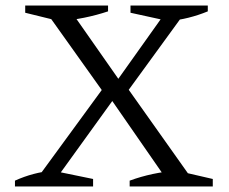

<svg xmlns="http://www.w3.org/2000/svg" viewBox="-20 -673 827 693"><path d="M114 -10V-29L364 -371H429L670 -31V-10H592L373 -326H398L170 -10ZM363 -326 150 -625V-643H229L418 -373H396L588 -643H646L647 -627L428 -326ZM448 0V-21Q489 -36 531.5 -45Q574 -54 618 -57L748 -27V0ZM34 0V-21Q67 -36 101 -45Q135 -54 170 -57L316 -27V0ZM370 -653V-632Q328 -618 283.5 -609Q239 -600 193 -597L71 -627V-653ZM730 -653V-632Q696 -618 660 -609Q624 -600 588 -597L451 -627V-653Z"/></svg>

Font: Piazzolla Thin Light
Style: Regular
Weight: 300
Version: Version 2.005